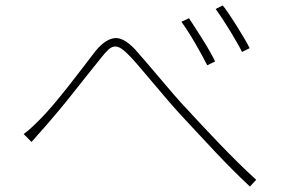

<svg xmlns="http://www.w3.org/2000/svg" viewBox="-20 -728 1040 706"><path d="M799 -708 773 -695Q784 -680 797.5 -659.5Q811 -639 824.5 -617Q838 -595 850 -574Q862 -553 870 -537L898 -551Q889 -569 875.5 -591.5Q862 -614 848 -636.5Q834 -659 821 -678Q808 -697 799 -708ZM675 -661 647 -648Q658 -633 671.5 -612Q685 -591 698 -568.5Q711 -546 722.5 -525Q734 -504 742 -488L771 -502Q762 -521 749 -543.5Q736 -566 722 -588Q708 -610 695.5 -629.5Q683 -649 675 -661ZM67 -235 96 -206Q106 -217 120.5 -234Q135 -251 149 -266Q170 -290 197.5 -323Q225 -356 252.5 -391Q280 -426 306.5 -459Q333 -492 353 -517Q367 -535 378.5 -545.5Q390 -556 401.5 -557Q413 -558 426.5 -549Q440 -540 459 -520Q476 -502 498 -476Q520 -450 545 -420.5Q570 -391 596.5 -360Q623 -329 648 -302Q676 -272 707.5 -238Q739 -204 771.5 -169.5Q804 -135 836.5 -102.5Q869 -70 899 -42L922 -67Q891 -95 855.5 -130Q820 -165 786 -200.5Q752 -236 722 -268Q692 -300 671 -323Q645 -350 618.5 -381Q592 -412 566.5 -442Q541 -472 518 -499Q495 -526 477 -546Q433 -593 399 -587.5Q365 -582 331 -540Q311 -514 285 -480Q259 -446 231.5 -411Q204 -376 176.5 -343.5Q149 -311 127 -289Q110 -272 96 -259Q82 -246 67 -235Z"/></svg>

Font: Spoqa Han Sans Neo Thin
Style: Regular
Weight: 100
Designer: [Spoqa Han Sans Neo] Dong-huui Kim  Younghwa Kang  Yujin Lee  [Noto Sans] Ryoko NISHIZUKA  (kana & ideographs); Paul D. 
Foundry: Spoqa (http://www.spoqa-han-sans.com)
Version: Version 1.100;hotconv 1.0.109;makeotfexe 2.5.65596